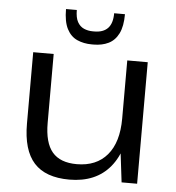

<svg xmlns="http://www.w3.org/2000/svg" viewBox="-53 -793 780 850"><g transform="rotate(5 337.0 -367.5)"><path d="M169 -234Q169 -146 204 -104.5Q239 -63 313 -63Q400 -63 448 -119.5Q496 -176 496 -282L531 -345V-288Q531 -146 467.5 -69Q404 8 286 8Q180 8 129 -48.5Q78 -105 78 -223V-540H169ZM587 0H518L496 -182V-540H587ZM333 -597Q297 -597 268 -610Q239 -623 222.5 -655Q206 -687 206 -743H254Q254 -709 264.5 -690Q275 -671 293 -663Q311 -655 333 -655H339Q379 -655 399.5 -676.5Q420 -698 420 -743H468Q468 -689 452 -657Q436 -625 407.5 -611Q379 -597 341 -597Z"/></g></svg>

Font: Pathway Extreme 72pt Medium
Style: Regular
Weight: 500
Designer: Eduardo Rodriguez Tunni
Foundry: Eduardo Rodriguez Tunni
Version: Version 1.001;gftools[0.9.26]